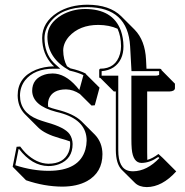

<svg xmlns="http://www.w3.org/2000/svg" viewBox="-20 -718 776 807"><path d="M157.2 -558.1Q157.2 -624 221.2 -665Q273.4 -697.8 347.2 -698.2Q440.9 -697.8 489.3 -649.9L545.9 -593.3Q589.8 -548.3 593.8 -467.3L595.7 -429.2H650.9Q655.3 -428.7 657.7 -426.8Q658.7 -424.3 659.2 -422.9L715.3 -366.2V-346.7Q713.9 -334.5 692.4 -333.5H598.6V-78.6Q598.6 -59.1 599.1 -45.9Q620.6 -51.8 646 -70.8L664.1 -54.2L720.7 2.4Q661.6 67.9 596.7 68.4Q564.9 67.9 547.4 50.8L490.7 -5.4Q467.3 -30.3 466.8 -86.9V-333.5H458.5L401.9 -390.1Q398.9 -390.6 397.9 -391.1Q397 -393.1 397 -394V-424.8Q398.9 -428.2 400.9 -429.2Q466.8 -429.2 484.4 -491.7Q488.8 -507.8 488.8 -523.9Q488.3 -566.4 474.1 -597.2Q439.9 -612.8 393.6 -613.3Q314.5 -613.3 270 -564.5Q246.1 -537.1 245.6 -506.3Q246.1 -467.8 261.7 -439.5Q269 -435.1 275.9 -430.7Q314.5 -421.9 339.8 -409.2L341.8 -405.8L398.4 -349.6L378.4 -275.4L364.7 -274.4L315.9 -322.8Q287.6 -341.8 257.8 -342.3Q200.2 -342.3 185.1 -301.3Q181.6 -290.5 181.6 -279.3Q181.6 -273.4 182.6 -269Q198.2 -262.7 217.8 -257.8Q289.6 -240.2 322.3 -208.5L378.9 -151.9Q410.2 -119.1 410.6 -70.3Q410.6 6.8 346.2 43Q303.7 66.4 240.7 66.4Q166 65.9 89.4 39.6L33.2 -17.1L49.8 -101.1L64.9 -102.1Q76.2 -86.9 87.9 -74.7Q133.3 -30.8 183.1 -29.8Q247.6 -29.8 268.1 -77.6Q274.9 -94.2 274.9 -112.8Q274.9 -118.7 274.4 -123.5Q257.8 -129.9 230.5 -137.2Q167.5 -155.3 140.6 -182.1L84 -238.8Q54.7 -269.5 54.2 -316.9Q54.2 -393.1 130.9 -424.8Q165.5 -438.5 205.1 -439H207.5Q203.6 -442.9 200.2 -445.8Q157.7 -490.2 157.2 -558.1ZM167 -558.1Q167 -493.7 206.5 -453.6Q210.9 -449.7 214.4 -446.3L233.4 -429.2H207.5H205.1Q124.5 -429.2 85.4 -380.4Q64.5 -353 64 -316.9Q64 -245.6 138.7 -216.3Q155.3 -210 176.8 -203.6Q252.4 -182.6 272.5 -154.3Q284.7 -136.2 285.2 -112.8Q285.2 -49.8 228 -27.8Q207 -20 183.1 -20Q114.3 -21 60.1 -91.8L58.1 -91.3L44.4 -23.4Q116.7 0 184.1 0Q313.5 0 338.9 -89.8Q343.8 -107.9 344.2 -127Q344.2 -208.5 244.6 -240.2Q231 -244.6 215.8 -248Q116.7 -273.9 115.2 -335.9Q115.2 -387.7 167.5 -404.3Q183.6 -409.2 201.2 -409.2Q253.4 -409.2 301.8 -354Q306.2 -349.1 313.5 -339.8L330.6 -402.3Q306.6 -413.6 273.9 -420.9L272.5 -421.4L271.5 -421.9Q179.7 -473.6 179.2 -563Q179.2 -619.1 239.7 -654.8Q283.7 -679.7 336.9 -680.2Q454.1 -680.2 487.8 -589.8Q498.5 -559.6 499 -523.9Q499 -463.9 457.5 -435.1Q435.5 -420.9 407.2 -418.9V-399.9H477.1V-86.9Q477.1 -8.3 523.4 0.5Q531.7 2 540 2Q598.1 1 649.9 -53.7L645 -58.1Q609.9 -33.7 575.2 -33.2Q539.1 -33.2 533.7 -92.3Q532.2 -109.4 532.2 -134.8V-399.9H636.2Q644.5 -400.4 648.9 -403.3V-418.9H532.7L526.9 -523.4Q517.6 -687 347.2 -688Q238.8 -688 189.9 -623.5Q167.5 -592.8 167 -558.1Z"/></svg>

Font: Linux Biolinum Shadow O
Style: Regular
Weight: 400
Designer: Philipp H. Poll
Foundry: Philipp H. Poll
Version: Version 1.0.4